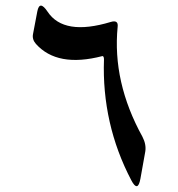

<svg xmlns="http://www.w3.org/2000/svg" viewBox="-20 -562 625 674"><path d="M111 -522Q119 -563 147 -521Q204 -435 369 -485Q396 -493 393 -468Q374 -274 480 -82Q494 -55 490 -30L473 65Q464 115 441 71Q389 -28 365 -134.5Q341 -241 345 -353Q345 -363 341 -365Q340 -365 339 -365Q181 -324 106 -408Q92 -424 96 -443Z"/></svg>

Font: Amiri Quran
Style: Regular
Weight: 400
Designer: Khaled Hosny
Version: Version 0.117